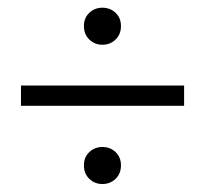

<svg xmlns="http://www.w3.org/2000/svg" viewBox="-20 -577 530 496"><path d="M34.2 -303.7V-356H455.6V-303.7ZM244.6 -101.6Q224.6 -101.6 210.7 -115Q196.8 -128.4 196.8 -149.9Q196.8 -170.9 210.7 -184.1Q224.6 -197.3 244.6 -197.3Q264.6 -197.3 278.6 -184.1Q292.5 -170.9 292.5 -149.9Q292.5 -128.4 278.6 -115Q264.6 -101.6 244.6 -101.6ZM244.6 -461.4Q224.6 -461.4 210.7 -474.9Q196.8 -488.3 196.8 -509.8Q196.8 -530.8 210.7 -543.9Q224.6 -557.1 244.6 -557.1Q264.6 -557.1 278.6 -543.9Q292.5 -530.8 292.5 -509.8Q292.5 -488.3 278.6 -474.9Q264.6 -461.4 244.6 -461.4Z"/></svg>

Font: Varta Light Light
Style: Regular
Weight: 300
Version: Version 1.004